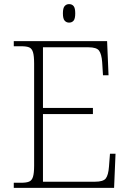

<svg xmlns="http://www.w3.org/2000/svg" viewBox="-20 -914 633 934"><path d="M47 0V-25H84Q108 -25 121.5 -30.5Q135 -36 140.5 -54Q146 -72 146 -108V-605Q146 -642 140.5 -660Q135 -678 122 -683.5Q109 -689 84 -689H47V-714H501L508 -548H481L477 -612Q474 -651 462 -667.5Q450 -684 410 -684H189V-389H432V-359H189V-30H442Q483 -30 495 -46.5Q507 -63 510 -102L515 -166H542L535 0ZM316 -804Q303 -804 294.5 -813.5Q286 -823 286 -849Q286 -875 294.5 -884.5Q303 -894 316 -894Q330 -894 338 -884.5Q346 -875 346 -849Q346 -823 338 -813.5Q330 -804 316 -804Z"/></svg>

Font: Noto Serif ExtraLight
Style: Regular
Weight: 200
Designer: Monotype Design Team
Foundry: Monotype Imaging Inc.
Version: Version 2.015; ttfautohint (v1.8.4.7-5d5b)